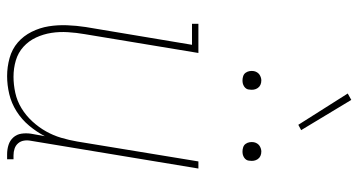

<svg xmlns="http://www.w3.org/2000/svg" viewBox="-254 -746 1008 540"><g transform="rotate(90 250.0 -476.0)"><path d="M194 8Q168 8 143 1Q118 -6 99.5 -22Q81 -38 69.5 -61Q58 -84 54 -109Q50 -134 51 -160.5Q52 -187 56 -213L106 -512H47V-530H129L76 -210Q72 -187 70.5 -163Q69 -139 72.5 -116.5Q76 -94 85.5 -73.5Q95 -53 111.5 -38Q128 -23 150 -16.5Q172 -10 196 -10Q218 -10 241 -15Q264 -20 284.5 -32.5Q305 -45 321.5 -63Q338 -81 349.5 -101.5Q361 -122 367.5 -144Q374 -166 378 -189L434 -530H454L376 -59Q374 -49 375.5 -39.5Q377 -30 383 -23Q389 -16 398 -13Q407 -10 417 -10H428V8H414Q400 8 387.5 4Q375 0 366.5 -9.5Q358 -19 356 -32Q354 -45 356 -59L363 -98Q351 -75 333.5 -54Q316 -33 293 -18.5Q270 -4 244.5 2Q219 8 194 8ZM406 -654Q400 -654 394 -656Q388 -658 384.5 -663Q381 -668 380 -674Q379 -680 380 -686Q381 -691 383.5 -695Q386 -699 389.5 -701.5Q393 -704 397.5 -705.5Q402 -707 406 -707Q413 -707 418.5 -704.5Q424 -702 427.5 -697Q431 -692 432 -686Q433 -680 432 -674Q432 -669 429.5 -665Q427 -661 423 -658.5Q419 -656 415 -655Q411 -654 406 -654ZM206 -654Q200 -654 194 -656Q188 -658 184.5 -663Q181 -668 180 -674Q179 -680 180 -686Q181 -691 183.5 -695Q186 -699 189.5 -701.5Q193 -704 197.5 -705.5Q202 -707 206 -707Q213 -707 218.5 -704.5Q224 -702 227.5 -697Q231 -692 232 -686Q233 -680 232 -674Q232 -669 229.5 -665Q227 -661 223 -658.5Q219 -656 215 -655Q211 -654 206 -654ZM331 -811 243 -950 261 -960 346 -819Z"/></g></svg>

Font: Iosevka Slab Thin
Style: Italic
Weight: 100
Italic angle: -9°
Monospace: yes
Designer: Belleve Invis
Foundry: Belleve Invis
Version: Version 11.1.1; ttfautohint (v1.8.3)